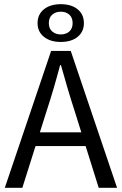

<svg xmlns="http://www.w3.org/2000/svg" viewBox="-20 -900 584 920"><path d="M3 0 225 -656H319L541 0H453L338 -367Q320 -422 304 -476.5Q288 -531 272 -588H268Q253 -531 237 -476.5Q221 -422 203 -367L87 0ZM119 -200V-266H422V-200ZM271 -699Q221 -699 190.5 -723.5Q160 -748 160 -789Q160 -831 190.5 -855.5Q221 -880 271 -880Q322 -880 352 -855.5Q382 -831 382 -789Q382 -748 352 -723.5Q322 -699 271 -699ZM271 -735Q296 -735 312 -749Q328 -763 328 -789Q328 -816 312 -830Q296 -844 271 -844Q247 -844 230.5 -830Q214 -816 214 -789Q214 -763 230.5 -749Q247 -735 271 -735Z"/></svg>

Font: Source Sans 3 ExtraLight
Style: Regular
Weight: 400
Version: Version 3.052;hotconv 1.1.0;makeotfexe 2.6.0